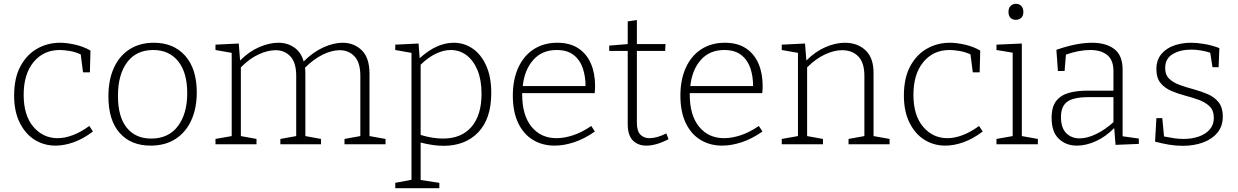

<svg xmlns="http://www.w3.org/2000/svg" viewBox="-20 -756 6486 1006"><path d="M271 7Q210 7 161 -24Q112 -55 83 -114Q54 -173 54 -255Q54 -348 87.5 -409.5Q121 -471 175.5 -501.5Q230 -532 295 -532Q330 -532 374 -522Q418 -512 454 -491L451 -377H415L403 -471Q375 -484 345 -489Q315 -494 293 -494Q208 -494 156 -431Q104 -368 104 -259Q104 -151 155 -91.5Q206 -32 282 -32Q320 -32 362 -48Q404 -64 448 -96L467 -67Q417 -29 367 -11Q317 7 271 7Z M786 -532Q890 -532 950.5 -463.5Q1011 -395 1011 -272Q1011 -188 982 -125Q953 -62 899 -27.5Q845 7 769 7Q666 7 607 -59.5Q548 -126 548 -251Q548 -337 576.5 -400Q605 -463 658.5 -497.5Q712 -532 786 -532ZM783 -494Q694 -494 646 -429.5Q598 -365 598 -254Q598 -144 644 -87Q690 -30 772 -30Q863 -30 912 -95Q961 -160 961 -268Q961 -376 913.5 -435Q866 -494 783 -494Z M1324 -28V0H1109V-28L1194 -43V-479L1109 -494V-522L1231 -528L1238 -439Q1286 -487 1339 -509.5Q1392 -532 1439 -532Q1486 -532 1522 -507Q1558 -482 1571 -434Q1620 -483 1674 -507.5Q1728 -532 1775 -532Q1835 -532 1875.5 -492.5Q1916 -453 1916 -370V-43L2000 -28V0H1785V-28L1868 -43V-359Q1868 -428 1837.5 -460.5Q1807 -493 1760 -493Q1719 -493 1671.5 -470Q1624 -447 1578 -401Q1580 -387 1580 -371V-43L1662 -28V0H1449V-28L1532 -43V-359Q1532 -428 1501.5 -460.5Q1471 -493 1424 -493Q1383 -493 1335 -471Q1287 -449 1242 -403V-43Z M2051 230V202L2136 186V-479L2051 -494V-522L2173 -528L2179 -451Q2224 -492 2268.5 -512Q2313 -532 2357 -532Q2412 -532 2456.5 -501.5Q2501 -471 2527.5 -412Q2554 -353 2554 -269Q2554 -134 2486 -63Q2418 8 2304 8Q2276 8 2246 3.5Q2216 -1 2184 -9V187L2282 202V230ZM2301 -30Q2398 -30 2450.5 -91.5Q2503 -153 2503 -264Q2503 -337 2482 -388Q2461 -439 2424.5 -466.5Q2388 -494 2342 -494Q2305 -494 2264.5 -475Q2224 -456 2184 -417V-49Q2246 -30 2301 -30Z M2886 7Q2822 7 2772.5 -23Q2723 -53 2695 -111.5Q2667 -170 2667 -255Q2667 -339 2695.5 -401.5Q2724 -464 2776.5 -498Q2829 -532 2900 -532Q2966 -532 3010 -503Q3054 -474 3076 -423Q3098 -372 3098 -306Q3098 -298 3097.5 -289.5Q3097 -281 3096 -268H2716Q2716 -265 2716 -261Q2716 -152 2765 -92Q2814 -32 2896 -32Q2937 -32 2983.5 -47.5Q3030 -63 3078 -96L3097 -67Q3043 -29 2989 -11Q2935 7 2886 7ZM2897 -494Q2820 -494 2774 -442Q2728 -390 2719 -305H3048Q3048 -356 3033.5 -399Q3019 -442 2985.5 -468Q2952 -494 2897 -494Z M3367 7Q3322 7 3295.5 -20.5Q3269 -48 3269 -105V-489H3172V-517L3269 -525V-644L3317 -651V-525H3467L3465 -489H3317V-112Q3317 -70 3335 -51Q3353 -32 3383 -32Q3422 -32 3471 -57L3483 -27Q3419 7 3367 7Z M3764 7Q3700 7 3650.5 -23Q3601 -53 3573 -111.5Q3545 -170 3545 -255Q3545 -339 3573.5 -401.5Q3602 -464 3654.5 -498Q3707 -532 3778 -532Q3844 -532 3888 -503Q3932 -474 3954 -423Q3976 -372 3976 -306Q3976 -298 3975.5 -289.5Q3975 -281 3974 -268H3594Q3594 -265 3594 -261Q3594 -152 3643 -92Q3692 -32 3774 -32Q3815 -32 3861.5 -47.5Q3908 -63 3956 -96L3975 -67Q3921 -29 3867 -11Q3813 7 3764 7ZM3775 -494Q3698 -494 3652 -442Q3606 -390 3597 -305H3926Q3926 -356 3911.5 -399Q3897 -442 3863.5 -468Q3830 -494 3775 -494Z M4076 0V-28L4161 -43V-479L4076 -494V-522L4198 -528L4205 -439Q4253 -487 4306 -509.5Q4359 -532 4407 -532Q4473 -532 4515.5 -492Q4558 -452 4557 -370V-43L4641 -28V0H4426V-28L4509 -43V-359Q4509 -428 4477 -460.5Q4445 -493 4392 -493Q4351 -493 4303 -471Q4255 -449 4209 -403V-43L4292 -28V0Z M4933 7Q4872 7 4823 -24Q4774 -55 4745 -114Q4716 -173 4716 -255Q4716 -348 4749.5 -409.5Q4783 -471 4837.5 -501.5Q4892 -532 4957 -532Q4992 -532 5036 -522Q5080 -512 5116 -491L5113 -377H5077L5065 -471Q5037 -484 5007 -489Q4977 -494 4955 -494Q4870 -494 4818 -431Q4766 -368 4766 -259Q4766 -151 4817 -91.5Q4868 -32 4944 -32Q4982 -32 5024 -48Q5066 -64 5110 -96L5129 -67Q5079 -29 5029 -11Q4979 7 4933 7Z M5418 -28V0H5201V-28L5286 -43V-480L5201 -494V-522L5334 -528V-43ZM5302 -652Q5285 -652 5274.5 -663Q5264 -674 5264 -693Q5264 -714 5275 -725Q5286 -736 5303 -736Q5321 -736 5331.5 -724.5Q5342 -713 5342 -693Q5342 -673 5330.5 -662.5Q5319 -652 5302 -652Z M5825 3 5818 -85Q5774 -40 5722.5 -16.5Q5671 7 5623 7Q5565 7 5527.5 -29Q5490 -65 5490 -138Q5490 -197 5514.5 -227.5Q5539 -258 5581 -269.5Q5623 -281 5676 -281H5814V-383Q5814 -442 5781 -468Q5748 -494 5693 -494Q5634 -494 5565 -470L5558 -384H5523L5515 -495Q5621 -532 5702 -532Q5775 -532 5818.5 -499Q5862 -466 5862 -391V-42L5947 -30V-2ZM5539 -143Q5539 -86 5566.5 -58.5Q5594 -31 5637 -31Q5676 -31 5723 -53.5Q5770 -76 5814 -116V-247H5683Q5605 -247 5572 -223Q5539 -199 5539 -143Z M6085 -400Q6085 -363 6107 -342.5Q6129 -322 6163.5 -310Q6198 -298 6236.5 -287.5Q6275 -277 6309.5 -262Q6344 -247 6365.5 -219.5Q6387 -192 6387 -146Q6387 -95 6359 -61Q6331 -27 6283.5 -9.5Q6236 8 6178 8Q6141 8 6105 2Q6069 -4 6032 -14L6039 -137H6070L6079 -41Q6103 -36 6130 -32Q6157 -28 6181 -28Q6225 -28 6261 -40.5Q6297 -53 6318.5 -77.5Q6340 -102 6340 -139Q6340 -177 6318 -198.5Q6296 -220 6262 -232.5Q6228 -245 6189.5 -255Q6151 -265 6116.5 -280Q6082 -295 6060.5 -321.5Q6039 -348 6039 -394Q6039 -441 6064.5 -472Q6090 -503 6131.5 -517.5Q6173 -532 6221 -532Q6252 -532 6290.5 -525.5Q6329 -519 6369 -504L6365 -404H6333L6321 -480Q6269 -496 6221 -496Q6164 -496 6124.5 -472.5Q6085 -449 6085 -400Z"/></svg>

Font: Bitter Light
Style: Regular
Weight: 300
Designer: Sol Matas, and Bitter project Authors
Foundry: Sol Matas
Version: Version 2.001